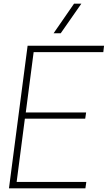

<svg xmlns="http://www.w3.org/2000/svg" viewBox="-20 -1030 589 1050"><path d="M447 0H29L131 -780H549L545 -745H164L121 -415H451L446 -381H116L71 -35H452ZM312 -848H273L385 -1010H425Z"/></svg>

Font: Tanohe Sans ExtraLight
Style: Italic
Weight: 200
Designer: Village Type and Design LLC & Cristiano Sobral
Foundry: Cooper Hewitt Smithsonian Design Museum
Version: Version 1.00;September 29, 2021;FontCreator 13.0.0.2655 64-b